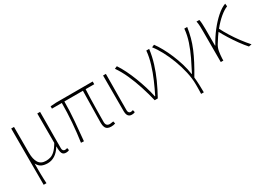

<svg xmlns="http://www.w3.org/2000/svg" viewBox="-18 -1242 2933 2143"><g transform="rotate(-30 1449.0 -171.0)"><path d="M105 198V-527H141V-192Q141 -112 169.5 -66Q198 -20 263 -20Q292 -20 320 -28Q348 -36 378 -63.5Q408 -91 441 -148V-527H477Q477 -448 476.5 -370.5Q476 -293 475.5 -215.5Q475 -138 475 -59Q475 -40 484 -30Q493 -20 506 -20Q514 -20 520.5 -21.5Q527 -23 537 -26L543 4Q536 8 526 10.5Q516 13 503 13Q466 13 453.5 -13.5Q441 -40 442 -101H440Q404 -42 360 -14.5Q316 13 267 13Q224 13 191.5 -1Q159 -15 136 -58Q136 -12 136 21.5Q136 55 136.5 82.5Q137 110 138 137Q139 164 141 198Z M1084 13Q1056 13 1038 3.5Q1020 -6 1011 -27Q1002 -48 1002 -81Q1002 -108 1003 -156Q1004 -204 1005 -262.5Q1006 -321 1007 -381Q1008 -441 1009 -492H770Q770 -368 759 -241Q748 -114 737 2L700 0Q717 -116 727 -243.5Q737 -371 737 -492H610V-522L682 -527H1155V-492H1044Q1041 -439 1039.5 -378Q1038 -317 1037 -257.5Q1036 -198 1035.5 -150Q1035 -102 1035 -75Q1035 -47 1047.5 -33.5Q1060 -20 1086 -20Q1097 -20 1131 -26L1138 4Q1126 8 1113.5 10.5Q1101 13 1084 13Z M1350 13Q1331 13 1317.5 5Q1304 -3 1296.5 -20.5Q1289 -38 1289 -66V-527H1325Q1325 -448 1324 -370.5Q1323 -293 1322.5 -215.5Q1322 -138 1322 -59Q1322 -40 1331 -30Q1340 -20 1353 -20Q1361 -20 1367.5 -21.5Q1374 -23 1384 -26L1391 4Q1384 8 1374 10.5Q1364 13 1350 13Z M1650 0Q1627 -96 1596.5 -190.5Q1566 -285 1527.5 -371Q1489 -457 1441 -526L1474 -540Q1506 -492 1536 -431Q1566 -370 1592 -303Q1618 -236 1639 -168Q1660 -100 1673 -37H1678Q1715 -111 1751 -194Q1787 -277 1813 -362.5Q1839 -448 1846 -527H1883Q1871 -436 1844 -349Q1817 -262 1778.5 -176Q1740 -90 1690 0Z M2134 198Q2135 172 2135.5 154Q2136 136 2136 118.5Q2136 101 2136 78Q2136 0 2116.5 -86Q2097 -172 2065.5 -255Q2034 -338 1996 -408.5Q1958 -479 1920 -526L1953 -540Q1983 -500 2014.5 -443Q2046 -386 2074 -319.5Q2102 -253 2123 -183.5Q2144 -114 2153 -48H2158Q2198 -124 2236 -203.5Q2274 -283 2301.5 -364.5Q2329 -446 2336 -527H2373Q2363 -460 2346.5 -398.5Q2330 -337 2304 -275Q2278 -213 2242.5 -145Q2207 -77 2160 2Q2165 47 2167 99Q2169 151 2169 198Z M2502 0V-396Q2502 -428 2501 -462Q2500 -496 2493 -527H2529Q2534 -509 2536 -475.5Q2538 -442 2538 -409V-191H2542Q2586 -273 2642.5 -345.5Q2699 -418 2758.5 -470Q2818 -522 2870 -540L2874 -504Q2829 -486 2777 -442.5Q2725 -399 2672.5 -334.5Q2620 -270 2571 -188Q2551 -155 2544 -112.5Q2537 -70 2535 -24V0ZM2861 7Q2825 -33 2785 -88Q2745 -143 2708 -202.5Q2671 -262 2644 -313L2670 -333Q2696 -281 2732.5 -222Q2769 -163 2812 -105.5Q2855 -48 2898 0Z"/></g></svg>

Font: Noto Sans SC Thin
Style: Regular
Weight: 100
Designer: Ryoko NISHIZUKA 西塚涼子 (kana, bopomofo & ideographs); Paul D. Hunt (Latin, Greek & Cyrillic); Sandoll Communications 산돌커뮤니
Foundry: Adobe
Version: Version 2.004-H2;hotconv 1.0.118;makeotfexe 2.5.65603